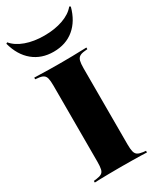

<svg xmlns="http://www.w3.org/2000/svg" viewBox="-209 -842 748 905"><g transform="rotate(-30 165.5 -389.5)"><path d="M153.2 -2.4Q125.8 -2.4 101.2 -2Q76.6 -1.6 57.3 -1.2Q37.9 -0.8 24.2 0V-8.9L38.7 -10.5Q58.1 -12.9 67.7 -19Q77.4 -25 80.6 -39.1Q83.9 -53.2 83.9 -78.2V-492.7Q83.9 -518.5 80.6 -532.3Q77.4 -546 67.7 -552.4Q58.1 -558.9 38.7 -560.5L24.2 -562.1V-571Q37.9 -571 57.3 -570.2Q76.6 -569.4 101.2 -569Q125.8 -568.5 153.2 -568.5H166.1H178.2Q206.5 -568.5 230.6 -569Q254.8 -569.4 275 -570.2Q295.2 -571 308.1 -571V-562.1L292.7 -560.5Q274.2 -558.9 264.5 -552.4Q254.8 -546 251.2 -532.3Q247.6 -518.5 247.6 -492.7V-78.2Q247.6 -53.2 251.2 -39.1Q254.8 -25 264.5 -19Q274.2 -12.9 292.7 -10.5L308.1 -8.9V0Q295.2 -0.8 275 -1.2Q254.8 -1.6 230.6 -2Q206.5 -2.4 178.2 -2.4H166.1ZM165.3 -630.6Q100 -630.6 54.4 -668.1Q8.9 -705.6 -9.7 -775L-3.2 -779Q21 -750 64.9 -734.3Q108.9 -718.5 165.3 -718.5Q222.6 -718.5 266.9 -734.3Q311.3 -750 334.7 -779L341.1 -775Q322.6 -705.6 277.4 -668.1Q232.3 -630.6 165.3 -630.6Z"/></g></svg>

Font: Playfair 144pt SemiCondensed Black
Style: Regular
Weight: 900
Width: 4
Designer: Claus Eggers Sørensen
Foundry: Claus Eggers Sørensen
Version: Version 2.203